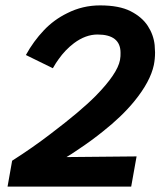

<svg xmlns="http://www.w3.org/2000/svg" viewBox="-20 -692 595 712"><path d="M466.5 0H8L25 -96Q102 -145 169.5 -197Q279 -280 334.5 -336Q415.5 -418.5 425 -469.5Q427.5 -484 427 -496Q427 -564 341.5 -564Q297.5 -564 254.5 -532Q221.5 -507 197 -472Q188 -460 176 -439L76 -488Q104 -539 143 -580Q180 -619 229 -643Q286 -672 351 -672Q422 -672 464.2 -650.5Q506.5 -629 528 -596Q549.5 -563 553.5 -525L555 -497.5Q555 -473.5 550.5 -451Q537.5 -389.5 478.5 -317Q432 -260 361 -204Q320 -171 275 -141Q240 -117 226.5 -109.5L486.5 -112Z"/></svg>

Font: Lucymar Sans SemiBold
Style: Italic
Weight: 600
Italic angle: -10°
Foundry: The League of Moveable Type (original font) / Main changes by Cristiano Sobral with portions from Mirco Monsees
Version: Version 2.00;August 30, 2020;FontCreator 13.0.0.2681 64-bit